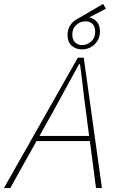

<svg xmlns="http://www.w3.org/2000/svg" viewBox="-28 -952 648 972"><path d="M248 -400 172 -264H423L406 -396Q398 -453 391.5 -512Q385 -571 377 -627H372Q339 -567 309.5 -513Q280 -459 248 -400ZM-8 0 366 -660H396L488 0H458L427 -238H157L24 0ZM386 -702Q357 -702 335.5 -720Q314 -738 314 -776Q314 -803 328 -824.5Q342 -846 365 -857L494 -932L508 -908L424 -864Q447 -859 462.5 -841.5Q478 -824 478 -792Q478 -754 451.5 -728Q425 -702 386 -702ZM388 -724Q414 -724 434 -742.5Q454 -761 454 -790Q454 -816 441 -830Q428 -844 404 -844Q378 -844 358 -825.5Q338 -807 338 -778Q338 -752 351.5 -738Q365 -724 388 -724Z"/></svg>

Font: Source Code Pro ExtraLight
Style: Italic
Weight: 200
Italic angle: -11°
Monospace: yes
Designer: Paul D. Hunt, Teo Tuominen
Foundry: Adobe Systems Incorporated
Version: Version 1.050;PS 1.000;hotconv 16.6.51;makeotf.lib2.5.65220